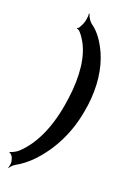

<svg xmlns="http://www.w3.org/2000/svg" viewBox="-217 -884 778 1187"><g transform="rotate(20 172.5 -291.0)"><path d="M7 181 12 199C14 212 10 232 6 241L9 243C14 233 29 217 41 211C79 190 115 161 145 130C237 33 311 -102 335 -278L337 -289C355 -424 337 -534 300 -620C274 -678 239 -734 189 -769C172 -781 156 -809 153 -825L149 -824C152 -808 147 -773 137 -751L123 -724C120 -720 115 -716 111 -715V-711C114 -712 123 -709 126 -706C139 -694 151 -678 163 -658C216 -573 231 -444 210 -290L208 -277C185 -107 127 35 32 121C22 130 -9 147 -19 147L-20 151C-10 151 5 169 7 181Z"/></g></svg>

Font: Asimov
Style: EdgeWideIt
Weight: 500
Designer: Google
Version: Version 2.000980: 2014